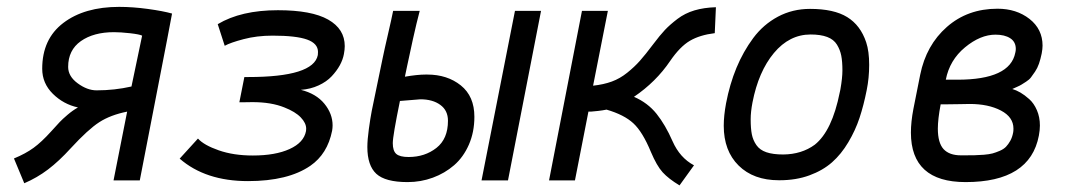

<svg xmlns="http://www.w3.org/2000/svg" viewBox="-20 -530 3145 564"><path d="M180.2 -333.5Q180.2 -305.7 208.3 -285.2Q236.3 -264.6 263.7 -264.6Q316.4 -264.6 366.2 -275.9L397.5 -425.3Q390.1 -429.2 362.1 -432.4Q334 -435.5 314.9 -435.5Q254.9 -435.5 217.5 -409.2Q180.2 -382.8 180.2 -333.5ZM104 -328.1Q104 -415.5 166 -462.6Q228 -509.8 330.1 -509.8Q370.1 -509.8 414.6 -503.7Q459 -497.6 485.4 -490.2Q477.1 -445.3 470.7 -412.6L390.6 0H313.5L353.5 -202.1Q304.7 -192.4 271.7 -171.1Q238.8 -149.9 188 -94.7Q153.3 -56.6 121.1 -32.2Q88.9 -7.8 51.3 8.3L21 -64.5Q55.2 -78.6 78.6 -95.7Q102.1 -112.8 129.9 -143.6Q147.9 -163.6 155.5 -171.6Q163.1 -179.7 178.2 -192.6Q193.4 -205.6 209 -214.4Q166.5 -223.6 135.3 -254.4Q104 -285.2 104 -328.1Z M507.8 -64 561.5 -123Q579.1 -103.5 622.6 -88.4Q666 -73.2 722.7 -73.2Q789.1 -73.2 830.8 -92.3Q872.6 -111.3 878.9 -145Q879.4 -147.5 879.4 -151.9Q879.4 -168.5 863.5 -185.1Q847.7 -201.7 815.4 -214.4Q776.9 -230 721.7 -230Q715.3 -230 702.4 -229.7Q689.5 -229.5 683.1 -229.5L697.8 -303.7H706.5H709Q900.9 -303.7 913.6 -368.2Q914.1 -371.6 914.1 -377.4Q914.1 -402.3 882.1 -413.8Q850.1 -425.3 780.8 -425.3Q734.4 -425.3 695.6 -415Q656.7 -404.8 640.1 -395.5L619.6 -459Q688 -500 796.4 -500Q895.5 -500 944.1 -472.4Q992.7 -444.8 992.7 -394.5Q992.7 -384.3 990.2 -371.1Q987.3 -355 978.3 -338.4Q969.2 -321.8 954.3 -305.9Q939.5 -290 915.8 -279.1Q892.1 -268.1 863.8 -266.1Q908.7 -254.9 932.9 -225.3Q957 -195.8 957 -161.6Q957 -154.3 955.6 -146Q941.9 -77.6 891.6 -43Q826.2 2 708.5 2Q583.5 2 507.8 -64Z M1394.5 0 1492.7 -498H1569.3L1472.2 0ZM1134.8 -498Q1134.8 -498 1212.9 -498Q1203.6 -462.9 1192.9 -414.6Q1182.1 -366.2 1175.8 -335.4L1169.4 -304.7Q1206.1 -311 1230.5 -311H1234.9Q1293.9 -311 1333.7 -279.1Q1373.5 -247.1 1373.5 -187Q1373.5 -142.1 1357.4 -105.2Q1341.3 -68.4 1314 -44.7Q1286.6 -21 1251.5 -8.1Q1216.3 4.9 1177.2 4.9Q1111.8 4.9 1085.4 -19.5Q1059.1 -43.9 1059.1 -98.1Q1059.1 -119.1 1063.5 -151.1Q1067.9 -183.1 1072 -204.3Q1076.2 -225.6 1087.9 -281.2Q1099.6 -336.9 1104 -358.9Q1109.4 -385.3 1119.9 -430.4Q1130.4 -475.6 1134.8 -498ZM1214.8 -238.3 1154.8 -233.4Q1133.8 -130.9 1133.8 -109.4Q1133.8 -86.9 1144 -77.9Q1154.3 -68.8 1180.2 -68.8Q1228 -68.8 1262 -95.5Q1295.9 -122.1 1295.9 -175.3Q1295.9 -205.6 1273.4 -221.9Q1251 -238.3 1214.8 -238.3Z M1761.7 -208Q1750 -205.6 1736.6 -204.1Q1723.1 -202.6 1715.8 -202.1H1708.5L1668.9 0H1592.8L1689.5 -498H1765.6L1722.2 -278.3Q1753.4 -281.7 1777.3 -290.5Q1801.3 -299.3 1822.5 -316.4Q1843.8 -333.5 1859.6 -351.3Q1875.5 -369.1 1899.4 -400.9Q1918.5 -426.3 1933.1 -441.9Q1947.8 -457.5 1970 -474.4Q1992.2 -491.2 2020 -499.5Q2047.9 -507.8 2083 -508.8L2079.6 -432.6Q2035.6 -427.2 2006.6 -410.2Q1977.5 -393.1 1948.7 -351.1Q1907.2 -289.6 1842.3 -245.6Q1882.8 -228 1908.7 -195.6Q1934.6 -163.1 1955.6 -115.2Q1977.1 -66.4 2018.6 -44.4L1976.1 14.6Q1943.8 -4.9 1926.5 -23.9Q1909.2 -43 1892.1 -83.5Q1867.7 -142.6 1840.6 -167.7Q1813.5 -192.9 1761.7 -208Z M2373.5 -105Q2424.3 -145.5 2446.8 -258.8Q2447.3 -260.3 2447.8 -263.2Q2448.2 -266.1 2448.7 -267.6Q2454.6 -301.3 2454.6 -323.2Q2454.6 -349.1 2451.2 -366.5Q2447.8 -383.8 2438.5 -398.9Q2429.2 -414.1 2409.9 -421.4Q2390.6 -428.7 2361.3 -428.7Q2298.8 -428.7 2253.4 -374.3Q2208 -319.8 2190.4 -229Q2185.1 -201.2 2185.1 -179.7Q2185.1 -152.8 2188.5 -135.5Q2191.9 -118.2 2201.9 -103.8Q2211.9 -89.4 2231.2 -82.8Q2250.5 -76.2 2280.8 -76.2Q2335 -76.7 2373.5 -105ZM2269 -0.5H2268.1Q2193.4 -0.5 2149.7 -43.7Q2106 -86.9 2106 -160.6Q2106 -189.9 2112.8 -226.6Q2123.5 -282.7 2143.3 -330.6Q2163.1 -378.4 2192.6 -418.2Q2222.2 -458 2265.1 -481Q2308.1 -503.9 2359.4 -503.9Q2429.7 -503.9 2468.8 -479.7Q2507.8 -455.6 2524.4 -405.8Q2533.2 -379.4 2533.2 -339.4Q2533.2 -300.8 2525.9 -265.1Q2517.1 -220.7 2504.9 -183.8Q2492.7 -147 2471.9 -112.1Q2451.2 -77.1 2424.1 -53.2Q2397 -29.3 2357.7 -14.9Q2318.4 -0.5 2270 -0.5Z M2683.1 -310.5Q2700.7 -397.5 2761.5 -450.9Q2822.3 -504.4 2910.2 -504.4Q2965.8 -504.4 3004.2 -474.4Q3042.5 -444.3 3042.5 -396Q3042.5 -386.2 3040 -373Q3036.6 -356.4 3032 -343Q3027.3 -329.6 3020.5 -319.6Q3013.7 -309.6 3008.5 -302.7Q3003.4 -295.9 2994.1 -290Q2984.9 -284.2 2980.7 -281.5Q2976.6 -278.8 2966.1 -274.2Q2955.6 -269.5 2953.6 -268.6Q2965.3 -265.1 2977.5 -258.1Q2989.7 -251 3003.4 -238.8Q3017.1 -226.6 3025.9 -206.3Q3034.7 -186 3034.7 -161.1Q3034.7 -147.9 3031.7 -131.8Q3005.9 4.9 2816.4 4.9Q2655.8 4.9 2655.8 -140.6Q2655.8 -171.9 2663.1 -210Q2669.9 -246.1 2683.1 -310.5ZM2962.4 -375Q2963.9 -380.9 2963.9 -386.2Q2963.9 -407.2 2947.5 -417.7Q2931.2 -428.2 2904.3 -428.2Q2859.9 -428.2 2814.7 -390.9Q2769.5 -353.5 2758.3 -295.9H2792.5Q2946.8 -295.9 2962.4 -375ZM2828.6 -224.6Q2818.4 -224.6 2801.3 -224.1Q2784.2 -223.6 2764.6 -223.6H2743.2Q2734.9 -179.7 2734.9 -152.3Q2734.9 -110.4 2751.7 -92Q2768.6 -73.7 2802.7 -73.7H2813Q2832 -73.7 2843 -74Q2854 -74.2 2869.9 -75.4Q2885.7 -76.7 2895.5 -79.3Q2905.3 -82 2916.7 -86.9Q2928.2 -91.8 2935.1 -98.9Q2941.9 -106 2947.8 -116.5Q2953.6 -127 2956.1 -140.6Q2957 -144.5 2957 -152.3Q2957 -186 2920.2 -205.3Q2883.3 -224.6 2828.6 -224.6Z"/></svg>

Font: Fantasque Sans Mono
Style: Italic
Weight: 400
Italic angle: -11°
Monospace: yes
Designer: Jany Belluz
Version: Version 1.8.0 ; ttfautohint (v1.8.2)